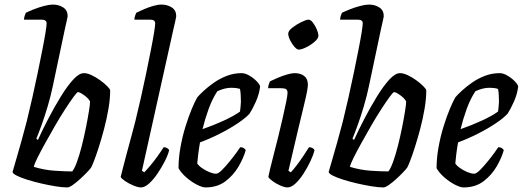

<svg xmlns="http://www.w3.org/2000/svg" viewBox="-20 -820 2287 840"><path d="M274 0Q253 0 222.5 -5Q192 -10 159.5 -17.5Q127 -25 98.5 -34Q70 -43 52.5 -52Q35 -61 35 -68Q39 -82 49.5 -118Q60 -154 73 -200Q86 -246 97 -289Q109 -338 121.5 -393Q134 -448 145 -501.5Q156 -555 165 -600.5Q174 -646 179 -677Q184 -708 184 -718Q184 -734 162 -734H85Q85 -742 88 -751Q91 -760 93 -764Q107 -771 128.5 -779.5Q150 -788 173 -794Q196 -800 211 -800Q237 -800 256.5 -787.5Q276 -775 276 -749Q276 -746 272.5 -731.5Q269 -717 263 -689L211 -443Q202 -400 189 -356Q176 -312 162.5 -274.5Q149 -237 139 -213L146 -208Q166 -252 192 -302Q218 -352 246 -397.5Q274 -443 300 -471.5Q326 -500 347 -500Q362 -500 381 -491Q400 -482 418 -469Q436 -456 448.5 -443.5Q461 -431 462 -425Q462 -388 454.5 -344Q447 -300 435.5 -256.5Q424 -213 412 -175.5Q400 -138 390.5 -114Q381 -90 378 -86Q373 -79 359.5 -65Q346 -51 329.5 -36Q313 -21 298 -10.5Q283 0 274 0ZM296 -70Q306 -82 317 -112.5Q328 -143 338 -182.5Q348 -222 356 -262Q364 -302 369 -333Q374 -364 374 -376Q367 -390 348 -403.5Q329 -417 321 -417Q317 -417 302 -396.5Q287 -376 265.5 -343Q244 -310 221.5 -271Q199 -232 178.5 -195Q158 -158 144 -130Q130 -102 128 -90Q174 -76 220 -73Q266 -70 296 -70Z M597 0Q584 0 563.5 -8.5Q543 -17 527 -28Q511 -39 508 -46Q510 -55 517 -82Q524 -109 533.5 -145Q543 -181 553.5 -219Q564 -257 572 -289Q584 -338 596.5 -393Q609 -448 620 -501.5Q631 -555 640 -600.5Q649 -646 654 -677Q659 -708 659 -718Q659 -734 637 -734H568Q568 -742 571 -751Q574 -760 576 -764Q590 -771 609.5 -779.5Q629 -788 650 -794Q671 -800 686 -800Q712 -800 731.5 -787.5Q751 -775 751 -749Q751 -747 747 -728Q743 -709 738 -689L601 -73L611 -66Q621 -76 637.5 -95.5Q654 -115 670 -137.5Q686 -160 696 -176Q705 -176 711.5 -172Q718 -168 720 -163Q715 -142 701 -114.5Q687 -87 669 -60.5Q651 -34 632 -17Q613 0 597 0Z M879 0Q865 0 841.5 -12Q818 -24 795.5 -43.5Q773 -63 761 -84Q761 -128 769.5 -175.5Q778 -223 791.5 -266.5Q805 -310 819 -343.5Q833 -377 843 -394Q852 -405 871 -422.5Q890 -440 915.5 -458Q941 -476 972 -488Q1003 -500 1037 -500Q1053 -500 1071.5 -489Q1090 -478 1103.5 -464Q1117 -450 1118 -441Q1114 -408 1099.5 -375.5Q1085 -343 1072 -323Q1055 -304 1020 -280.5Q985 -257 941.5 -235Q898 -213 855 -197Q850 -168 847 -143.5Q844 -119 843 -105Q849 -95 864 -84.5Q879 -74 896 -67Q913 -60 925 -60Q935 -60 951 -76Q967 -92 984.5 -113.5Q1002 -135 1015 -153Q1028 -171 1031 -176Q1040 -176 1046.5 -172Q1053 -168 1055 -163Q1046 -130 1024 -92Q1002 -54 966.5 -27Q931 0 879 0ZM866 -255Q915 -272 959.5 -292.5Q1004 -313 1030 -332Q1031 -340 1032.5 -353Q1034 -366 1034 -375Q1034 -410 1030 -431Q1020 -434 1011 -435Q1002 -436 992 -436Q964 -436 931 -421Q909 -388 893 -344Q877 -300 866 -255Z M1238 0Q1225 0 1206 -8.5Q1187 -17 1172 -28Q1157 -39 1154 -46Q1155 -52 1161 -78Q1167 -104 1177 -142Q1187 -180 1197.5 -222.5Q1208 -265 1217 -305Q1226 -345 1232 -374Q1238 -403 1238 -414Q1238 -425 1232 -429.5Q1226 -434 1209 -434H1153Q1153 -442 1156 -451Q1159 -460 1161 -464Q1175 -471 1195 -479.5Q1215 -488 1235.5 -494Q1256 -500 1269 -500Q1295 -500 1311 -487.5Q1327 -475 1327 -449Q1327 -440 1323 -418.5Q1319 -397 1309 -356Q1299 -315 1282.5 -246Q1266 -177 1242 -73L1252 -66Q1262 -76 1277 -95.5Q1292 -115 1307 -137.5Q1322 -160 1332 -176Q1341 -176 1347.5 -172Q1354 -168 1356 -163Q1351 -142 1338 -114.5Q1325 -87 1308 -60.5Q1291 -34 1272.5 -17Q1254 0 1238 0ZM1287 -603Q1279 -603 1268 -615.5Q1257 -628 1249 -644.5Q1241 -661 1241 -673Q1241 -685 1259 -699Q1277 -713 1298.5 -723.5Q1320 -734 1330 -734Q1339 -734 1349 -721Q1359 -708 1366 -691.5Q1373 -675 1373 -663Q1373 -652 1356.5 -637.5Q1340 -623 1319.5 -613Q1299 -603 1287 -603Z M1657 0Q1636 0 1605.5 -5Q1575 -10 1542.5 -17.5Q1510 -25 1481.5 -34Q1453 -43 1435.5 -52Q1418 -61 1418 -68Q1422 -82 1432.5 -118Q1443 -154 1456 -200Q1469 -246 1480 -289Q1492 -338 1504.5 -393Q1517 -448 1528 -501.5Q1539 -555 1548 -600.5Q1557 -646 1562 -677Q1567 -708 1567 -718Q1567 -734 1545 -734H1468Q1468 -742 1471 -751Q1474 -760 1476 -764Q1490 -771 1511.5 -779.5Q1533 -788 1556 -794Q1579 -800 1594 -800Q1620 -800 1639.5 -787.5Q1659 -775 1659 -749Q1659 -746 1655.5 -731.5Q1652 -717 1646 -689L1594 -443Q1585 -400 1572 -356Q1559 -312 1545.5 -274.5Q1532 -237 1522 -213L1529 -208Q1549 -252 1575 -302Q1601 -352 1629 -397.5Q1657 -443 1683 -471.5Q1709 -500 1730 -500Q1745 -500 1764 -491Q1783 -482 1801 -469Q1819 -456 1831.5 -443.5Q1844 -431 1845 -425Q1845 -388 1837.5 -344Q1830 -300 1818.5 -256.5Q1807 -213 1795 -175.5Q1783 -138 1773.5 -114Q1764 -90 1761 -86Q1756 -79 1742.5 -65Q1729 -51 1712.5 -36Q1696 -21 1681 -10.5Q1666 0 1657 0ZM1679 -70Q1689 -82 1700 -112.5Q1711 -143 1721 -182.5Q1731 -222 1739 -262Q1747 -302 1752 -333Q1757 -364 1757 -376Q1750 -390 1731 -403.5Q1712 -417 1704 -417Q1700 -417 1685 -396.5Q1670 -376 1648.5 -343Q1627 -310 1604.5 -271Q1582 -232 1561.5 -195Q1541 -158 1527 -130Q1513 -102 1511 -90Q1557 -76 1603 -73Q1649 -70 1679 -70Z M2008 0Q1994 0 1970.5 -12Q1947 -24 1924.5 -43.5Q1902 -63 1890 -84Q1890 -128 1898.5 -175.5Q1907 -223 1920.5 -266.5Q1934 -310 1948 -343.5Q1962 -377 1972 -394Q1981 -405 2000 -422.5Q2019 -440 2044.5 -458Q2070 -476 2101 -488Q2132 -500 2166 -500Q2182 -500 2200.5 -489Q2219 -478 2232.5 -464Q2246 -450 2247 -441Q2243 -408 2228.5 -375.5Q2214 -343 2201 -323Q2184 -304 2149 -280.5Q2114 -257 2070.5 -235Q2027 -213 1984 -197Q1979 -168 1976 -143.5Q1973 -119 1972 -105Q1978 -95 1993 -84.5Q2008 -74 2025 -67Q2042 -60 2054 -60Q2064 -60 2080 -76Q2096 -92 2113.5 -113.5Q2131 -135 2144 -153Q2157 -171 2160 -176Q2169 -176 2175.5 -172Q2182 -168 2184 -163Q2175 -130 2153 -92Q2131 -54 2095.5 -27Q2060 0 2008 0ZM1995 -255Q2044 -272 2088.5 -292.5Q2133 -313 2159 -332Q2160 -340 2161.5 -353Q2163 -366 2163 -375Q2163 -410 2159 -431Q2149 -434 2140 -435Q2131 -436 2121 -436Q2093 -436 2060 -421Q2038 -388 2022 -344Q2006 -300 1995 -255Z"/></svg>

Font: Texturina 72pt 72pt Medium
Style: Italic
Weight: 500
Italic angle: -11°
Designer: Guillermo Torres Carreño
Foundry: Omnibus-Type
Version: Version 1.002; ttfautohint (v1.8.3)